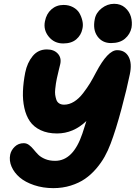

<svg xmlns="http://www.w3.org/2000/svg" viewBox="-20 -996 709 1003"><path d="M475.1 -896Q481.4 -929.7 511.2 -952.9Q541 -976.1 576.2 -976.1Q610.4 -976.1 633.3 -956.1Q656.2 -936 664.1 -908Q671.9 -879.9 667 -851.1Q659.7 -816.9 632.8 -793.9Q606 -771 560.1 -771Q514.2 -771 489 -806.2Q463.9 -841.3 475.1 -896ZM310.1 -769Q263.2 -769 234.4 -804.7Q205.6 -840.3 214.8 -884.8Q222.2 -923.8 248.5 -947Q274.9 -970.2 312 -970.2Q339.8 -970.2 361.8 -958.3Q383.8 -946.3 394.5 -928Q405.3 -909.7 410.4 -887.2Q415.5 -864.7 410.2 -844.2Q403.8 -812.5 378.7 -790.8Q353.5 -769 310.1 -769ZM258.8 -13.2Q204.6 -13.2 158.2 -28.8Q111.8 -44.4 83 -69.1Q54.2 -93.8 40.5 -125.2Q26.9 -156.7 33.2 -188Q38.1 -211.4 57.1 -229.7Q76.2 -248 104 -248Q119.1 -248 131.8 -238.5Q144.5 -229 155.3 -215.6Q166 -202.1 179.4 -188.5Q192.9 -174.8 215.6 -165.3Q238.3 -155.8 268.1 -155.8Q362.3 -155.8 410.2 -297.9Q411.6 -303.2 419.2 -325.7Q426.8 -348.1 431.2 -363.8Q363.3 -298.8 277.8 -298.8Q228.5 -298.8 192.4 -315.9Q156.2 -333 136.2 -362.1Q116.2 -391.1 107.2 -432.1Q98.1 -473.1 99.9 -519Q101.6 -564.9 111.8 -617.2Q122.1 -668 150.6 -702.9Q179.2 -737.8 225.1 -737.8Q261.7 -737.8 281.7 -716.1Q301.8 -694.3 294.9 -662.1Q293 -652.3 286.4 -627Q279.8 -601.6 276.9 -585.9Q273.9 -570.8 272.2 -560.3Q270.5 -549.8 268.6 -531.7Q266.6 -513.7 268.3 -501Q270 -488.3 274.2 -475.6Q278.3 -462.9 288.8 -456.1Q299.3 -449.2 314.9 -449.2Q341.3 -449.2 366.7 -464.8Q392.1 -480.5 414.3 -509.5Q436.5 -538.6 450.7 -562Q464.8 -585.4 481.9 -618.2Q543 -733.9 591.8 -733.9Q633.3 -733.9 651.9 -699.7Q670.4 -665.5 658.2 -607.9Q643.6 -535.6 614.5 -426.8Q585.4 -317.9 558.1 -246.1Q544.4 -209.5 526.6 -177.5Q508.8 -145.5 482.2 -114.5Q455.6 -83.5 424.1 -61.8Q392.6 -40 349.9 -26.6Q307.1 -13.2 258.8 -13.2Z"/></svg>

Font: Shantell Sans Bouncy
Style: Italic
Weight: 800
Italic angle: -11.31°
Designer: Stephen Nixon, Anya Danilova, Shantell Martin
Foundry: Arrow Type
Version: Version 1.006;[9816181b4]